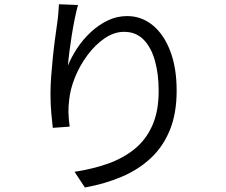

<svg xmlns="http://www.w3.org/2000/svg" viewBox="-20 -812 1040 883"><path d="M338.6 -789Q331 -761.4 323.5 -724.5Q316.1 -687.7 309.8 -648.4Q303.5 -609.2 299 -573.2Q294.5 -537.2 292.5 -510.6Q308.2 -549.3 334.3 -589.3Q360.5 -629.3 396.1 -662.8Q431.7 -696.4 474.2 -717.2Q516.8 -738.1 564.3 -738.1Q630.8 -738.1 682.3 -695.9Q733.8 -653.8 763.1 -576.8Q792.4 -499.9 792.4 -394.9Q792.4 -290.9 761.4 -214.5Q730.4 -138 674 -85.2Q617.7 -32.4 540.4 0.6Q463 33.7 370.4 50.2L322.9 -21.9Q404.5 -34.3 474.7 -58.8Q544.9 -83.4 597.8 -125.8Q650.6 -168.3 680.2 -234Q709.7 -299.8 709.7 -393.6Q709.7 -472.7 692.1 -534.2Q674.5 -595.7 639.4 -630.7Q604.2 -665.6 551.1 -665.6Q504.5 -665.6 461 -635.7Q417.5 -605.8 382.2 -558.3Q346.9 -510.8 324.9 -456.4Q302.9 -401.9 298.1 -352.5Q294.4 -323.7 294.8 -295.7Q295.2 -267.6 300.4 -229.7L222.8 -224Q219.4 -252.4 215.8 -293.3Q212.2 -334.2 212.2 -382.8Q212.2 -418.4 215.4 -461.6Q218.6 -504.8 223.2 -549.3Q227.7 -593.9 233.3 -634.9Q238.9 -675.9 243.1 -706Q246.5 -728.9 248.2 -750.3Q249.9 -771.8 251.1 -792.4Z"/></svg>

Font: Shanggu Sans SC VF
Style: Regular
Weight: 250
Designer: GuiWonder
Version: Version 1.021